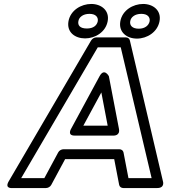

<svg xmlns="http://www.w3.org/2000/svg" viewBox="-20 -925 864 970"><path d="M583 -171H301C291 -171 279 -165 274 -155L204 -25H87L474 -686H590L746 -25H629L604 -155C602 -165 593 -171 583 -171ZM557 -121 582 9C584 19 593 25 603 25H774C815 25 803 -10 803 -10L636 -721C634 -730 626 -736 616 -736H466C457 -736 446 -730 440 -720L24 -9C2 29 41 25 41 25H212C222 25 234 19 239 9L309 -121ZM357 -240H552C552 -240 588 -237 581 -274L530 -540C530 -540 507 -584 483 -540L339 -274C339 -274 318 -240 357 -240ZM401 -290 492 -458 524 -290ZM419 -781C384 -781 372 -797 376 -818C379 -838 399 -855 432 -855C464 -855 477 -838 474 -818C470 -797 452 -781 419 -781ZM410 -731C461 -731 514 -763 524 -818C534 -872 492 -905 441 -905C390 -905 336 -873 326 -818C316 -762 359 -731 410 -731ZM681 -780C648 -780 634 -797 638 -818C641 -838 661 -855 694 -855C726 -855 739 -838 736 -818C732 -797 713 -780 681 -780ZM672 -730C723 -730 776 -763 786 -818C796 -872 754 -905 703 -905C652 -905 598 -873 588 -818C578 -763 620 -730 672 -730Z"/></svg>

Font: Asimov
Style: WidOuIt
Weight: 500
Designer: Google
Version: Version 2.000980; 2014